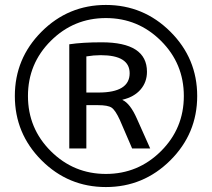

<svg xmlns="http://www.w3.org/2000/svg" viewBox="-20 -753 857 776"><path d="M329 -328V-153H260V-574Q313 -582 391 -582Q574 -582 574 -463Q574 -421 548 -391Q522 -361 475 -350V-349Q506 -335 533 -274L587 -153H514L464 -269Q446 -308 431 -318Q416 -328 376 -328ZM329 -379H378Q504 -379 504 -457Q504 -530 387 -530Q359 -530 329 -525ZM668.5 -105Q560 3 408 3Q256 3 148 -105Q40 -213 40 -365Q40 -517 148 -625Q256 -733 408 -733Q560 -733 668.5 -625Q777 -517 777 -365Q777 -213 668.5 -105ZM185.5 -142Q278 -50 408 -50Q538 -50 630.5 -142Q723 -234 723 -365Q723 -496 630.5 -588Q538 -680 408 -680Q278 -680 185.5 -588Q93 -496 93 -365Q93 -234 185.5 -142Z"/></svg>

Font: Mplus 1p
Style: Regular
Weight: 400
Version: Version 1.061